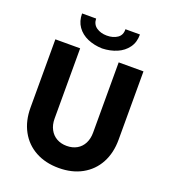

<svg xmlns="http://www.w3.org/2000/svg" viewBox="-164 -1040 1027 1166"><g transform="rotate(20 350.0 -457.5)"><path d="M65.4 -278.3V-719.7H225.6V-265.6Q225.6 -226.1 241.5 -196.3Q257.3 -166.5 285.6 -150.6Q314 -134.8 350.6 -134.8Q388.2 -134.8 416.3 -150.9Q444.3 -167 459.5 -196.8Q474.6 -226.6 474.6 -265.6V-719.7H634.8V-278.3Q634.8 -192.4 599.9 -127.7Q564.9 -63 500.7 -27.6Q436.5 7.8 350.6 7.8Q264.6 7.8 200.2 -27.6Q135.7 -63 100.6 -127.7Q65.4 -192.4 65.4 -278.3ZM164.1 -922.9H254.9Q255.9 -885.7 283.4 -866.7Q311 -847.7 350.6 -847.7Q391.6 -847.7 418.7 -866.5Q445.8 -885.3 444.3 -922.9H538.1Q538.6 -873 513.2 -837.9Q487.8 -802.7 445.1 -784.4Q402.3 -766.1 350.6 -764.6Q298.8 -766.1 256.3 -784.4Q213.9 -802.7 189 -837.9Q164.1 -873 164.1 -922.9Z"/></g></svg>

Font: Reddit Sans Fudge ExtraBold
Style: Regular
Weight: 800
Designer: Stephen Hutchings
Foundry: Reddit
Version: Version 1.011